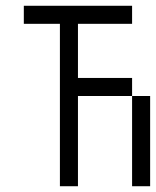

<svg xmlns="http://www.w3.org/2000/svg" viewBox="-20 -645 540 665"><path d="M437.5 -562.5V-625H62.5V-562.5H187.5V0H250V-312.5H437.5V0H500V-312.5H437.5V-375H250V-562.5Z"/></svg>

Font: Unifont
Style: Regular
Weight: 500
Version: Version 15.1.04